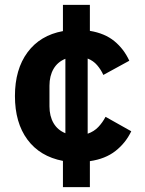

<svg xmlns="http://www.w3.org/2000/svg" viewBox="-20 -650 592 784"><path d="M237 114V7Q143 -11 92 -80Q41 -149 41 -258Q41 -367 92.5 -436.5Q144 -506 237 -523V-630H347V-524Q408 -514 447 -482Q486 -450 508 -402L402 -344Q392 -366 376.5 -384Q361 -402 338 -411V-104Q364 -113 381.5 -131.5Q399 -150 411 -173L516 -114Q493 -66 451.5 -33.5Q410 -1 347 8V114ZM182 -216Q182 -176 198.5 -147.5Q215 -119 247 -106V-410Q215 -397 198.5 -368.5Q182 -340 182 -300Z"/></svg>

Font: IBM Plex Thai
Style: Bold
Weight: 700
Designer: Mike Abbink, Paul van der Laan, Pieter van Rosmalen, Ben Mitchell, Mark Frömberg
Foundry: Bold Monday
Version: Version 1.0